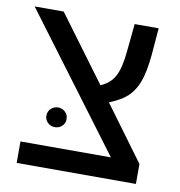

<svg xmlns="http://www.w3.org/2000/svg" viewBox="-71 -665 687 731"><g transform="rotate(10 272.5 -299.5)"><path d="M502 0Q386.7 0 41 0Q41 -20.5 41 -83Q127.9 -83 390.6 -83Q293.9 -211.9 4.9 -598.6Q33.2 -598.6 117.2 -598.6Q164.1 -536.1 303.7 -346.7Q340.8 -362.3 357.4 -393.6Q375 -425.8 380.9 -490.2Q384.8 -526.4 391.6 -598.6Q415 -598.6 484.4 -598.6Q482.4 -572.3 475.6 -492.2Q468.8 -423.8 455.1 -388.7Q441.4 -352.5 417 -329.1Q391.6 -305.7 346.7 -288.1Q398.4 -217.8 502 -77.1Q502 -57.6 502 0ZM121.1 -196.3Q121.1 -213.9 132.8 -224.6Q144.5 -235.4 160.2 -235.4Q175.8 -235.4 187.5 -224.6Q199.2 -213.9 199.2 -196.3Q199.2 -180.7 187.5 -169.9Q175.8 -159.2 160.2 -159.2Q144.5 -159.2 132.8 -169.9Q121.1 -180.7 121.1 -196.3Z"/></g></svg>

Font: Noto Sans Hebrew DECATHLON 
Style: Regular
Weight: 400
Designer: Monotype Design team
Version: Version 1.03 uh